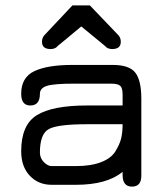

<svg xmlns="http://www.w3.org/2000/svg" viewBox="-20 -694 620 721"><path d="M145.5 -560.5C140.3 -554 137.7 -546.2 137.7 -537.1C137.7 -518.9 148.4 -509.8 169.9 -509.8C174.5 -509.8 178.7 -510.4 182.6 -511.7C186.5 -513 189.5 -514.5 191.4 -516.1C193.4 -517.7 195.6 -519.9 198.2 -522.5C200.8 -525.1 202.8 -526.7 204.1 -527.3L285.2 -594.7L367.2 -527.3L373 -522.5C376.3 -519.2 378.7 -516.9 380.4 -515.6C382 -514.3 384.8 -513 388.7 -511.7C392.6 -510.4 396.8 -509.8 401.4 -509.8C422.9 -509.8 433.6 -518.9 433.6 -537.1C433.6 -546.2 431 -554 425.8 -560.5L317.4 -673.8H252ZM306.6 -297.9C220.7 -297.9 158 -285.8 118.7 -261.7C79.3 -237.6 59.6 -192.4 59.6 -126C59.6 -87.6 70.3 -57 91.8 -34.2C113.3 -11.4 140.6 0 173.8 0H264.6C342.8 0 401.4 -16.3 440.4 -48.8V-37.1C440.4 -7.8 452.1 6.8 475.6 6.8C499 6.8 510.7 -6.8 510.7 -34.2V-323.2C510.7 -368.8 503.3 -401.4 488.3 -420.9C473.3 -440.4 445 -450.2 403.3 -450.2H252C189.5 -450.2 141.8 -442.4 108.9 -426.8C76 -411.1 59.6 -382.8 59.6 -341.8C59.6 -312.5 71 -297.9 93.8 -297.9C117.8 -297.9 129.9 -312.5 129.9 -341.8C129.9 -356.1 138.7 -366 156.2 -371.6C173.8 -377.1 208 -379.9 258.8 -379.9H396.5C414.1 -379.9 425.8 -377.1 431.6 -371.6C437.5 -366 440.4 -355.1 440.4 -338.9V-297.9ZM440.4 -227.5C440.4 -207.4 438.6 -189.8 435.1 -174.8C431.5 -159.8 424.3 -143.6 413.6 -126C402.8 -108.4 384.8 -94.7 359.4 -85C334 -75.2 302.4 -70.3 264.6 -70.3H173.8C164.1 -70.3 154.3 -75.4 144.5 -85.4C134.8 -95.5 129.9 -107.4 129.9 -121.1C129.9 -168 141.1 -197.4 163.6 -209.5C186 -221.5 233.7 -227.5 306.6 -227.5Z"/></svg>

Font: Jura
Style: DemiBold
Weight: 600
Version: Version 2.5.1